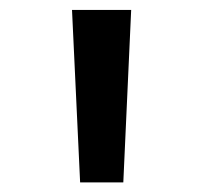

<svg xmlns="http://www.w3.org/2000/svg" viewBox="-20 -844 416 393"><path d="M144 -470.7 127.4 -823.7H248.5L232.4 -470.7Z"/></svg>

Font: HaufeMerriweatherSans
Style: Regular
Weight: 400
Designer: Eben Sorkin ( eben@eyebytes.com )
Foundry: Eben Sorkin
Version: Version 1.56